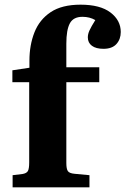

<svg xmlns="http://www.w3.org/2000/svg" viewBox="-20 -802 537 822"><path d="M34 0V-52L76 -57Q94 -60 99.5 -70Q105 -80 105 -107V-450H33V-501L106 -512V-542Q106 -609 127.5 -663.5Q149 -718 197 -750Q245 -782 325 -782Q409 -782 453 -748.5Q497 -715 497 -665Q497 -634 478.5 -613.5Q460 -593 423 -593Q391 -593 373.5 -606Q356 -619 356 -642Q356 -656 363 -671.5Q370 -687 388 -716Q364 -730 333 -730Q294 -730 279 -702Q264 -674 264 -615V-514H405V-450H264V-104Q264 -79 270.5 -69.5Q277 -60 299 -58L363 -52V0Z"/></svg>

Font: Literata 36pt
Style: Bold
Weight: 700
Designer: Latin by Veronika Burian and Jose Scaglione. Greek by Irene Vlachou. Cyrillic by Vera Evstafieva.
Foundry: TypeTogether
Version: Version 3.002